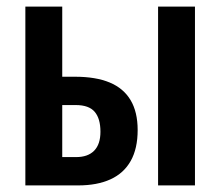

<svg xmlns="http://www.w3.org/2000/svg" viewBox="-20 -563 669 583"><path d="M57 0V-543H169V-330H208Q271 -330 313 -312.5Q355 -295 376.5 -259Q398 -223 398 -168Q398 -112 377 -74.5Q356 -37 315.5 -18.5Q275 0 217 0ZM211 -86Q247 -86 266 -105.5Q285 -125 285 -163Q285 -203 267.5 -223.5Q250 -244 210 -244H169V-86ZM460 0V-543H572V0Z"/></svg>

Font: Noto Sans Display ExtraCondensed SemiBold
Style: Regular
Weight: 600
Width: 2
Designer: Monotype Design Team
Foundry: Monotype Imaging Inc.
Version: Version 2.003